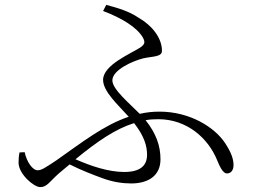

<svg xmlns="http://www.w3.org/2000/svg" viewBox="-20 -767 1040 786"><path d="M582 -133C582 -89 554 -63 489 -63C422 -63 351 -88 289 -115C378 -188 452 -239 529 -263C570 -210 582 -171 582 -133ZM402 -722C479 -693 541 -655 565 -613C575 -594 573 -586 555 -573C515 -547 402 -501 402 -440C402 -392 464 -337 507 -289C405 -255 314 -183 210 -110C162 -78 149 -70 134 -70C113 -70 89 -105 81 -144L60 -143C57 -129 56 -117 56 -101C56 -55 118 -1 145 -1C173 -1 185 -26 222 -58L265 -94C315 -69 360 -52 398 -38C441 -22 481 -16 517 -16C585 -16 637 -46 637 -115C637 -170 619 -221 576 -275C593 -278 610 -279 628 -279C745 -279 832 -202 869 -111C880 -84 893 -57 909 -57C927 -57 936 -72 936 -91C936 -117 926 -144 901 -182C859 -245 759 -310 633 -310C605 -310 578 -307 552 -301C510 -344 440 -401 440 -438C440 -481 525 -518 566 -528C604 -537 643 -533 643 -559C643 -612 602 -663 548 -694C508 -721 464 -734 415 -747Z"/></svg>

Font: Noto Serif CJK JP Light
Style: Regular
Weight: 300
Designer: Ryoko NISHIZUKA 西塚涼子 (kana & ideographs); Frank Grießhammer (Latin, Greek & Cyrillic); Wenlong ZHANG 张文龙 (bopomofo); San
Foundry: Adobe Systems Incorporated
Version: Version 1.001;PS 1.001;hotconv 16.6.54;makeotf.lib2.5.65590